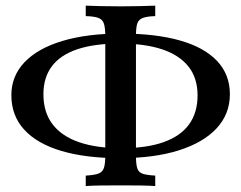

<svg xmlns="http://www.w3.org/2000/svg" viewBox="-20 -618 836 666"><path d="M396 -69.4Q277.4 -69.4 193.1 -94.4Q108.9 -119.4 64.1 -168.1Q19.4 -216.9 19.4 -287.9Q19.4 -354 64.9 -402Q110.5 -450 196 -475.8Q281.5 -501.6 400 -501.6Q519.4 -501.6 603.6 -477.8Q687.9 -454 732.7 -406.9Q777.4 -359.7 777.4 -291.1Q777.4 -222.6 731.5 -173Q685.5 -123.4 600 -96.4Q514.5 -69.4 396 -69.4ZM400.8 -104Q488.7 -104 547.6 -125Q606.5 -146 635.9 -186.7Q665.3 -227.4 665.3 -287.1Q665.3 -347.6 633.5 -387.5Q601.6 -427.4 541.5 -447.2Q481.5 -466.9 395.2 -466.9Q307.3 -466.9 248.4 -447.2Q189.5 -427.4 160.1 -388.3Q130.6 -349.2 130.6 -291.1Q130.6 -228.2 162.5 -186.7Q194.4 -145.2 254.8 -124.6Q315.3 -104 400.8 -104ZM277.4 27.4V-8.9Q306.5 -10.5 321 -15.7Q335.5 -21 340.3 -35.1Q345.2 -49.2 345.2 -78.2V-492.7Q345.2 -521.8 340.3 -536.3Q335.5 -550.8 321 -556Q306.5 -561.3 277.4 -562.1V-598.4Q296.8 -597.6 329 -596.8Q361.3 -596 400 -596Q433.9 -596 466.1 -596.8Q498.4 -597.6 518.5 -598.4V-562.1Q489.5 -561.3 475 -555.6Q460.5 -550 456 -535.9Q451.6 -521.8 451.6 -492.7V-78.2Q451.6 -49.2 456 -34.7Q460.5 -20.2 475 -15.3Q489.5 -10.5 518.5 -8.9V27.4Q498.4 25.8 466.1 25.4Q433.9 25 400 25Q361.3 25 329 25.4Q296.8 25.8 277.4 27.4Z"/></svg>

Font: Playfair 9pt SemiBold
Style: Regular
Weight: 600
Designer: Claus Eggers Sørensen
Foundry: Claus Eggers Sørensen
Version: Version 2.001;gftools[0.9.30]